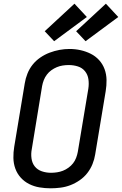

<svg xmlns="http://www.w3.org/2000/svg" viewBox="-20 -1011 660 1039"><path d="M254 8Q223 8 193.5 3Q164 -2 138 -15Q112 -28 92.5 -49.5Q73 -71 63 -98.5Q53 -126 52.5 -156.5Q52 -187 57 -217L114 -560Q118 -586 128.5 -612.5Q139 -639 156.5 -661Q174 -683 198 -699.5Q222 -716 248.5 -726Q275 -736 302 -741Q329 -746 356 -746Q387 -746 416 -739.5Q445 -733 471 -720Q497 -707 516.5 -685.5Q536 -664 546 -636.5Q556 -609 556.5 -578.5Q557 -548 552 -518L495 -175Q491 -149 480.5 -123Q470 -97 452.5 -74.5Q435 -52 411 -35.5Q387 -19 361 -9Q335 1 307.5 4.5Q280 8 254 8ZM256 -76Q272 -76 288.5 -78.5Q305 -81 320.5 -87Q336 -93 350.5 -103.5Q365 -114 375.5 -127.5Q386 -141 392 -157Q398 -173 401 -189L458 -531Q462 -557 458.5 -582Q455 -607 440 -625.5Q425 -644 401.5 -651.5Q378 -659 352 -659Q336 -659 319.5 -656.5Q303 -654 287.5 -647.5Q272 -641 258 -631Q244 -621 233.5 -607Q223 -593 217 -577.5Q211 -562 208 -546L152 -204Q147 -179 150.5 -153.5Q154 -128 168.5 -110Q183 -92 206.5 -84Q230 -76 256 -76ZM443 -788 392 -842 553 -991 620 -919ZM273 -788 222 -842 383 -991 450 -919Z"/></svg>

Font: Iosevka Curly Medium Extended
Style: Italic
Weight: 500
Width: 7
Italic angle: -9°
Monospace: yes
Designer: Belleve Invis
Foundry: Belleve Invis
Version: Version 11.1.0; ttfautohint (v1.8.3)